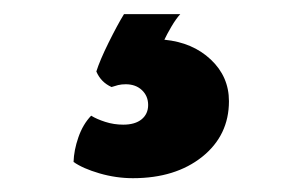

<svg xmlns="http://www.w3.org/2000/svg" viewBox="-20 -26 438 278"><path d="M119.5 77.5Q124.5 61.5 137.2 35.8Q150 10 159.5 -5.5H241Q235 1 228.2 12.5Q221.5 24 218 31.5Q259 35.5 285.2 60.2Q311.5 85 311.5 120.5Q311.5 170 272.8 201Q234 232 172.5 232Q148 232 124 225Q100 218 86.5 208.5Q87 191.5 93.5 172.8Q100 154 112 141.5Q120 146.5 132.5 150.5Q145 154.5 158.5 154.5Q175.5 154.5 185 146.8Q194.5 139 194.5 126Q194.5 113 185.5 104.5Q176.5 96 162 96Q156 96 151 97.2Q146 98.5 141.5 100Q126 93 119.5 77.5Z"/></svg>

Font: Signika SC
Style: Regular
Weight: 300
Designer: Anna Giedryś
Foundry: Anna Giedryś
Version: Version 2.000